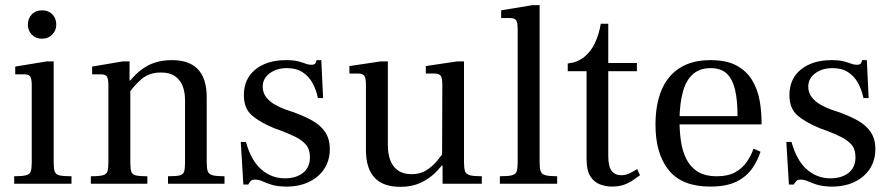

<svg xmlns="http://www.w3.org/2000/svg" viewBox="-20 -712 3458 744"><path d="M35 0V-29Q67 -29 81.5 -33Q96 -37 99.5 -48.5Q103 -60 103 -83V-381Q103 -407 97 -415.5Q91 -424 74 -424H39V-454L161 -474H188V-83Q188 -59 192 -47.5Q196 -36 210.5 -32.5Q225 -29 257 -29V0ZM143 -562Q118 -562 103 -578Q88 -594 88 -616Q88 -640 103 -656Q118 -672 143 -672Q160 -672 172.5 -664.5Q185 -657 191.5 -644.5Q198 -632 198 -616Q198 -594 182.5 -578Q167 -562 143 -562Z M631 0V-29Q661 -29 675 -32Q689 -35 693 -46Q697 -57 697 -81V-324Q697 -354 688 -378Q679 -402 658.5 -416.5Q638 -431 604 -431Q558 -431 529 -406Q500 -381 477 -348V-391Q501 -421 526 -440.5Q551 -460 580.5 -469.5Q610 -479 646 -479Q714 -479 747.5 -443Q781 -407 781 -335V-83Q781 -60 785 -48.5Q789 -37 803.5 -33Q818 -29 850 -29V0ZM332 0V-29Q365 -29 379 -33Q393 -37 396.5 -48.5Q400 -60 400 -83V-381Q400 -407 394 -415.5Q388 -424 371 -424H337V-454L455 -474H482V-400H485V-81Q485 -57 489 -46Q493 -35 507.5 -32Q522 -29 551 -29V0Z M1085 11Q1052 10 1031.5 3.5Q1011 -3 997 -9.5Q983 -16 968 -16Q957 -16 952 -11Q947 -6 942 3H923L913 -162H933Q953 -90 992.5 -55.5Q1032 -21 1084 -21Q1127 -21 1154 -42Q1181 -63 1181 -103Q1181 -134 1165 -152Q1149 -170 1123 -182.5Q1097 -195 1068 -206L1043 -215Q987 -238 956 -265Q925 -292 925 -343Q925 -407 970 -443Q1015 -479 1088 -479Q1117 -479 1134.5 -474.5Q1152 -470 1163.5 -465.5Q1175 -461 1186 -461Q1200 -461 1203 -468Q1206 -475 1207 -479H1225L1232 -332H1212Q1205 -365 1190.5 -391Q1176 -417 1152 -432.5Q1128 -448 1092 -448Q1052 -448 1025 -428Q998 -408 998 -376Q998 -353 1011.5 -335.5Q1025 -318 1045.5 -306.5Q1066 -295 1085 -288L1112 -279Q1158 -263 1190.5 -244.5Q1223 -226 1240.5 -199.5Q1258 -173 1258 -134Q1258 -90 1236 -57Q1214 -24 1175 -6Q1136 12 1085 11Z M1531 12Q1464 12 1431 -24Q1398 -60 1398 -131V-383Q1398 -409 1392 -418Q1386 -427 1368 -427H1334V-456L1455 -474H1483V-147Q1483 -117 1492 -92Q1501 -67 1521.5 -52Q1542 -37 1575 -37Q1607 -37 1631 -51.5Q1655 -66 1674 -89Q1693 -112 1708 -135V-93Q1692 -68 1667.5 -43.5Q1643 -19 1609.5 -3.5Q1576 12 1531 12ZM1695 0V-70H1693L1694 -383Q1694 -409 1688 -418Q1682 -427 1664 -427H1630V-456L1751 -474H1778V-83Q1778 -60 1782 -48.5Q1786 -37 1800.5 -33Q1815 -29 1847 -29V0Z M1917 0V-29Q1950 -29 1964.5 -33Q1979 -37 1982.5 -48.5Q1986 -60 1986 -83V-599Q1986 -625 1980 -633.5Q1974 -642 1956 -642H1922V-672L2043 -692H2071V-83Q2071 -60 2075 -48.5Q2079 -37 2093.5 -33Q2108 -29 2139 -29V0Z M2351 11Q2328 11 2305 2.5Q2282 -6 2267.5 -29Q2253 -52 2253 -94V-436H2180V-466Q2217 -470 2243 -490.5Q2269 -511 2285 -544.5Q2301 -578 2308 -620H2337V-468H2448V-436H2337V-109Q2337 -66 2350.5 -49.5Q2364 -33 2388 -33Q2405 -33 2422 -41.5Q2439 -50 2449 -57L2460 -33Q2448 -24 2432.5 -13.5Q2417 -3 2397.5 4Q2378 11 2351 11Z M2732 11Q2623 11 2571.5 -52.5Q2520 -116 2520 -229Q2520 -307 2543.5 -363Q2567 -419 2614.5 -449Q2662 -479 2733 -479Q2796 -479 2835 -457.5Q2874 -436 2895 -400.5Q2916 -365 2923.5 -323Q2931 -281 2931 -239V-230H2595L2596 -262H2838Q2838 -322 2828.5 -363.5Q2819 -405 2796.5 -426.5Q2774 -448 2734 -448Q2692 -448 2665.5 -425Q2639 -402 2626.5 -357.5Q2614 -313 2613 -248Q2613 -205 2618.5 -166Q2624 -127 2639.5 -96Q2655 -65 2683.5 -47Q2712 -29 2758 -29Q2801 -29 2829 -44.5Q2857 -60 2874 -85Q2891 -110 2900 -136L2927 -124Q2916 -90 2894.5 -59Q2873 -28 2834.5 -8.5Q2796 11 2732 11Z M3199 11Q3166 10 3145.5 3.5Q3125 -3 3111 -9.5Q3097 -16 3082 -16Q3071 -16 3066 -11Q3061 -6 3056 3H3037L3027 -162H3047Q3067 -90 3106.5 -55.5Q3146 -21 3198 -21Q3241 -21 3268 -42Q3295 -63 3295 -103Q3295 -134 3279 -152Q3263 -170 3237 -182.5Q3211 -195 3182 -206L3157 -215Q3101 -238 3070 -265Q3039 -292 3039 -343Q3039 -407 3084 -443Q3129 -479 3202 -479Q3231 -479 3248.5 -474.5Q3266 -470 3277.5 -465.5Q3289 -461 3300 -461Q3314 -461 3317 -468Q3320 -475 3321 -479H3339L3346 -332H3326Q3319 -365 3304.5 -391Q3290 -417 3266 -432.5Q3242 -448 3206 -448Q3166 -448 3139 -428Q3112 -408 3112 -376Q3112 -353 3125.5 -335.5Q3139 -318 3159.5 -306.5Q3180 -295 3199 -288L3226 -279Q3272 -263 3304.5 -244.5Q3337 -226 3354.5 -199.5Q3372 -173 3372 -134Q3372 -90 3350 -57Q3328 -24 3289 -6Q3250 12 3199 11Z"/></svg>

Font: Frank Ruhl Libre
Style: Regular
Weight: 400
Designer: Yanek Iontef
Foundry: Fontef
Version: Version 6.004